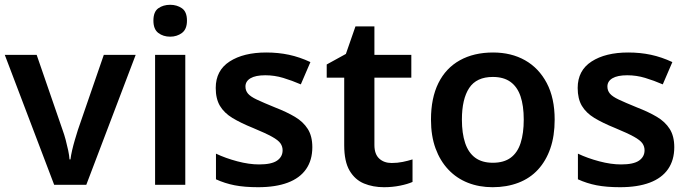

<svg xmlns="http://www.w3.org/2000/svg" viewBox="-20 -771 2873 801"><path d="M206 0 0 -542H133L241 -229Q248 -210 254 -187.5Q260 -165 264.5 -143.5Q269 -122 270 -106H274Q276 -123 281 -144.5Q286 -166 292.5 -188Q299 -210 305 -229L413 -542H546L340 0Z M753 -542V0H627V-542ZM690 -751Q718 -751 739 -736.5Q760 -722 760 -685Q760 -649 739 -633.5Q718 -618 690 -618Q661 -618 640.5 -633.5Q620 -649 620 -685Q620 -722 640.5 -736.5Q661 -751 690 -751Z M1283 -157Q1283 -103 1257 -65.5Q1231 -28 1180.5 -9Q1130 10 1057 10Q1000 10 959 2Q918 -6 881 -23V-130Q921 -111 970 -98Q1019 -85 1061 -85Q1113 -85 1136 -101Q1159 -117 1159 -144Q1159 -160 1150 -173Q1141 -186 1115 -200.5Q1089 -215 1036 -237Q984 -258 949.5 -279Q915 -300 897.5 -329.5Q880 -359 880 -404Q880 -477 938 -514.5Q996 -552 1091 -552Q1141 -552 1185.5 -542.5Q1230 -533 1275 -512L1235 -419Q1198 -435 1161.5 -446Q1125 -457 1087 -457Q1046 -457 1025 -444.5Q1004 -432 1004 -410Q1004 -393 1014.5 -380.5Q1025 -368 1051.5 -355.5Q1078 -343 1127 -323Q1176 -304 1210.5 -283.5Q1245 -263 1264 -233Q1283 -203 1283 -157Z M1614 -91Q1638 -91 1660 -95.5Q1682 -100 1701 -106V-12Q1681 -3 1649 3.5Q1617 10 1582 10Q1536 10 1498.5 -5.5Q1461 -21 1438.5 -59Q1416 -97 1416 -165V-447H1343V-502L1423 -546L1463 -661H1542V-542H1696V-447H1542V-166Q1542 -128 1562 -109.5Q1582 -91 1614 -91Z M2294 -272Q2294 -204 2276 -152Q2258 -100 2224.5 -63.5Q2191 -27 2142.5 -8.5Q2094 10 2035 10Q1979 10 1932 -8.5Q1885 -27 1850.5 -63.5Q1816 -100 1797 -152Q1778 -204 1778 -272Q1778 -362 1809 -424.5Q1840 -487 1898.5 -519.5Q1957 -552 2037 -552Q2113 -552 2170.5 -519.5Q2228 -487 2261 -424.5Q2294 -362 2294 -272ZM1907 -272Q1907 -215 1920.5 -174.5Q1934 -134 1962.5 -113Q1991 -92 2036 -92Q2082 -92 2110.5 -113Q2139 -134 2152 -174.5Q2165 -215 2165 -272Q2165 -330 2151.5 -369.5Q2138 -409 2109.5 -429.5Q2081 -450 2036 -450Q1968 -450 1937.5 -404Q1907 -358 1907 -272Z M2793 -157Q2793 -103 2767 -65.5Q2741 -28 2690.5 -9Q2640 10 2567 10Q2510 10 2469 2Q2428 -6 2391 -23V-130Q2431 -111 2480 -98Q2529 -85 2571 -85Q2623 -85 2646 -101Q2669 -117 2669 -144Q2669 -160 2660 -173Q2651 -186 2625 -200.5Q2599 -215 2546 -237Q2494 -258 2459.5 -279Q2425 -300 2407.5 -329.5Q2390 -359 2390 -404Q2390 -477 2448 -514.5Q2506 -552 2601 -552Q2651 -552 2695.5 -542.5Q2740 -533 2785 -512L2745 -419Q2708 -435 2671.5 -446Q2635 -457 2597 -457Q2556 -457 2535 -444.5Q2514 -432 2514 -410Q2514 -393 2524.5 -380.5Q2535 -368 2561.5 -355.5Q2588 -343 2637 -323Q2686 -304 2720.5 -283.5Q2755 -263 2774 -233Q2793 -203 2793 -157Z"/></svg>

Font: Noto Sans Thai SemiBold
Style: Regular
Weight: 600
Version: Version 2.001